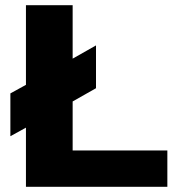

<svg xmlns="http://www.w3.org/2000/svg" viewBox="-20 -720 675 740"><path d="M80 -393V-700H260V-494L350 -545V-380L260 -329V-140H625V0H80V-228L20 -195V-360Z"/></svg>

Font: Russo One
Style: Regular
Weight: 400
Designer: Jovanny lemonad
Foundry: Jovanny Lemonad
Version: Version 1.001